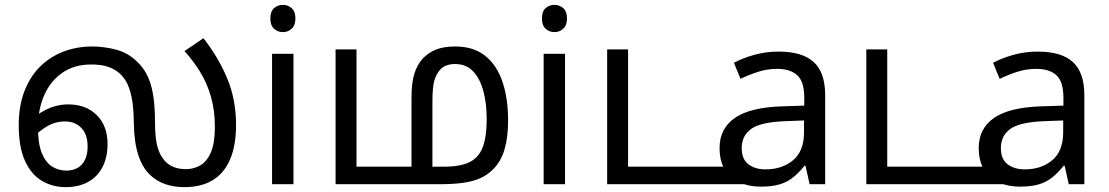

<svg xmlns="http://www.w3.org/2000/svg" viewBox="-20 -757 4557 789"><path d="M249 12Q196 12 152 -14Q108 -40 82.5 -96.5Q57 -153 57 -242Q57 -323 81 -384Q105 -445 147 -485.5Q189 -526 243.5 -546Q298 -566 359 -566Q407 -566 457 -553Q507 -540 545 -502Q573 -475 588.5 -440Q604 -405 610.5 -359Q617 -313 617 -252Q617 -217 620.5 -188Q624 -159 633 -136Q642 -113 658 -95Q673 -79 694 -70.5Q715 -62 744 -62Q777 -62 804 -78Q831 -94 847 -132Q863 -170 863 -237Q863 -303 847 -359Q831 -415 802.5 -461.5Q774 -508 738 -547L816 -600Q878 -521 914 -434Q950 -347 950 -244Q950 -159 925.5 -102Q901 -45 854 -16.5Q807 12 737 12Q694 12 658.5 -0.5Q623 -13 597 -38Q565 -68 548 -121Q531 -174 530 -250Q530 -286 526 -324Q522 -362 510 -396.5Q498 -431 472 -455Q452 -473 424 -482.5Q396 -492 355 -492Q286 -492 237 -458.5Q188 -425 162 -366.5Q136 -308 136 -232Q136 -168 151.5 -129Q167 -90 193.5 -73Q220 -56 253 -56Q280 -56 299.5 -67.5Q319 -79 329.5 -101Q340 -123 340 -155Q340 -205 314 -231.5Q288 -258 247 -258Q207 -258 172 -237Q137 -216 108 -184L93 -248Q123 -283 167.5 -305.5Q212 -328 261 -328Q333 -328 377.5 -284Q422 -240 422 -165Q422 -110 401 -70Q380 -30 341.5 -9Q303 12 249 12Z M1186 -536V0H1098V-536ZM1143 -737Q1163 -737 1178.5 -723.5Q1194 -710 1194 -681Q1194 -653 1178.5 -639Q1163 -625 1143 -625Q1121 -625 1106 -639Q1091 -653 1091 -681Q1091 -710 1106 -723.5Q1121 -737 1143 -737Z M1851 -566Q1926 -566 1974 -527.5Q2022 -489 2045 -420.5Q2068 -352 2068 -262Q2068 -192 2053 -142Q2038 -92 2005 -60Q1982 -37 1952 -24Q1922 -11 1881.5 -5.5Q1841 0 1783 0H1359V-554H1445V-72H1671V-355Q1671 -417 1682.5 -453.5Q1694 -490 1716 -515Q1739 -540 1771 -553Q1803 -566 1851 -566ZM1849 -494Q1832 -494 1816 -488.5Q1800 -483 1789 -471Q1773 -453 1765 -426.5Q1757 -400 1757 -338V-72H1804Q1872 -72 1910 -91Q1948 -110 1964 -153Q1980 -196 1980 -267Q1980 -331 1966.5 -382Q1953 -433 1924.5 -463.5Q1896 -494 1849 -494Z M2302 -536V0H2214V-536ZM2259 -737Q2279 -737 2294.5 -723.5Q2310 -710 2310 -681Q2310 -653 2294.5 -639Q2279 -625 2259 -625Q2237 -625 2222 -639Q2207 -653 2207 -681Q2207 -710 2222 -723.5Q2237 -737 2259 -737Z M2475 0V-554H2561V-72H3063V0Z M3179 -545Q3277 -545 3324 -502Q3371 -459 3371 -365V0H3307L3290 -76H3286Q3263 -47 3238.5 -27.5Q3214 -8 3182.5 1Q3151 10 3106 10Q3058 10 3019.5 -7Q2981 -24 2959 -59.5Q2937 -95 2937 -149Q2937 -229 3000 -272.5Q3063 -316 3194 -320L3285 -323V-355Q3285 -422 3256 -448Q3227 -474 3174 -474Q3132 -474 3094 -461.5Q3056 -449 3023 -433L2996 -499Q3031 -518 3079 -531.5Q3127 -545 3179 -545ZM3205 -259Q3105 -255 3066.5 -227Q3028 -199 3028 -148Q3028 -103 3055.5 -82Q3083 -61 3126 -61Q3194 -61 3239 -98.5Q3284 -136 3284 -214V-262Z M3540 0V-554H3626V-72H4128V0Z M4244 -545Q4342 -545 4389 -502Q4436 -459 4436 -365V0H4372L4355 -76H4351Q4328 -47 4303.5 -27.5Q4279 -8 4247.5 1Q4216 10 4171 10Q4123 10 4084.5 -7Q4046 -24 4024 -59.5Q4002 -95 4002 -149Q4002 -229 4065 -272.5Q4128 -316 4259 -320L4350 -323V-355Q4350 -422 4321 -448Q4292 -474 4239 -474Q4197 -474 4159 -461.5Q4121 -449 4088 -433L4061 -499Q4096 -518 4144 -531.5Q4192 -545 4244 -545ZM4270 -259Q4170 -255 4131.5 -227Q4093 -199 4093 -148Q4093 -103 4120.5 -82Q4148 -61 4191 -61Q4259 -61 4304 -98.5Q4349 -136 4349 -214V-262Z"/></svg>

Font: tamil15
Style: Book
Weight: 400
Designer: Jelle Bosma - Monotype Design Team
Foundry: Monotype Imaging Inc.
Version: Version 2.003